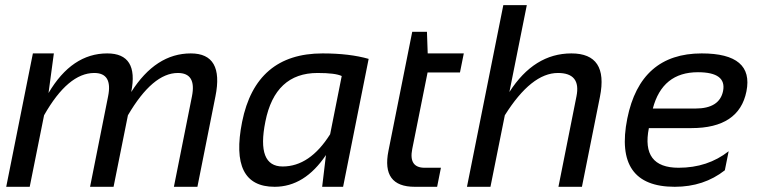

<svg xmlns="http://www.w3.org/2000/svg" viewBox="-20 -718 2929 738"><path d="M3.9 0 106.4 -512.7H187L166.5 -360.4Q256.3 -512.7 392.1 -512.7Q514.2 -512.7 484.4 -364.3Q578.6 -512.7 713.4 -512.7Q841.3 -512.7 808.1 -347.7L738.8 0H648.4L717.8 -347.7Q735.8 -437.5 663.6 -437.5Q566.9 -437.5 471.7 -274.9L416.5 0H326.2L395.5 -347.7Q413.6 -437.5 342.3 -437.5Q241.7 -437.5 149.4 -274.9L94.2 0Z M1293.5 -425.8Q1269 -437.5 1200.7 -437.5Q1037.1 -437.5 1000 -250.5Q965.3 -78.1 1066.4 -78.1Q1170.9 -78.1 1249 -202.1ZM1298.8 0H1218.3L1232.9 -122.1Q1150.9 0 1035.6 0Q860.8 0 910.6 -249.5Q963.4 -512.7 1219.7 -512.7Q1323.7 -512.7 1397 -491.7Z M1564.5 -595.7H1621.1L1624 -512.7H1762.7L1748 -439.5H1623.5L1564.5 -145Q1550.3 -73.2 1612.3 -73.2H1674.8L1660.2 0H1574.2Q1445.3 0 1473.1 -138.2Z M1774.9 0 1914.6 -698.2H2004.9L1938 -364.3Q2033.2 -512.7 2176.3 -512.7Q2319.3 -512.7 2286.1 -346.2L2216.8 0H2126.5L2195.8 -347.7Q2213.9 -437.5 2124.5 -437.5Q2022.5 -437.5 1920.4 -274.9L1865.2 0Z M2849.1 -366.7Q2820.8 -225.6 2637.7 -225.6H2474.1Q2443.8 -73.2 2588.4 -73.2Q2700.2 -73.2 2780.8 -136.7L2766.1 -63.5Q2685.5 0 2573.7 0Q2338.9 0 2391.1 -262.2Q2441.4 -512.7 2677.2 -512.7Q2878.4 -512.7 2849.1 -366.7ZM2489.3 -300.8H2652.8Q2745.6 -300.8 2759.3 -368.2Q2773.4 -440.4 2662.6 -440.4Q2525.9 -440.4 2489.3 -300.8Z"/></svg>

Font: Sansation
Style: Italic
Weight: 400
Designer: Bernd Montag
Version: Version 1.301